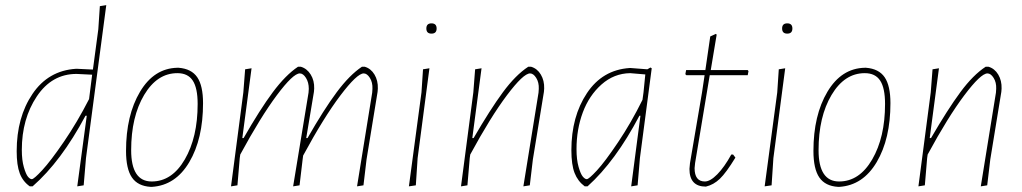

<svg xmlns="http://www.w3.org/2000/svg" viewBox="-20 -722 3982 748"><path d="M280 -454 342 -451 363 -608 369 -698 394 -702 315 -106 306 0 281 4 318 -271H313Q218 -93 107 4H96Q69 -15 57 -46.5Q45 -78 45 -133Q45 -265 106.5 -356Q168 -447 276 -454ZM65 -138Q65 -98 73 -70.5Q81 -43 89 -33.5Q97 -24 104 -24Q112 -24 144.5 -59Q177 -94 229 -170Q281 -246 327 -336L339 -431L278 -434Q182 -434 123.5 -346.5Q65 -259 65 -138Z M671 -458H676Q726 -454 748.5 -421Q771 -388 771 -320Q771 -181 717.5 -90.5Q664 0 572 6H567Q517 3 494 -30.5Q471 -64 471 -134Q471 -273 525.5 -364.5Q580 -456 671 -458ZM671 -437Q592 -437 541.5 -352Q491 -267 491 -137Q491 -15 571 -15Q650 -15 700 -101Q750 -187 750 -317Q750 -379 731 -408Q712 -437 671 -437Z M960 -456 924 -184H929Q993 -296 1043 -363Q1093 -430 1141 -462H1152Q1176 -455 1190.5 -431.5Q1205 -408 1204 -377L1203 -364L1173 -184H1178Q1242 -296 1292 -363Q1342 -430 1390 -462H1401Q1425 -455 1439 -431.5Q1453 -408 1452 -377L1451 -364L1408 -101L1396 0L1371 4L1430 -361L1431 -376Q1432 -401 1421 -418.5Q1410 -436 1397 -436Q1371 -436 1306 -350Q1241 -264 1161 -116L1159 -101L1147 0L1122 4L1182 -361L1183 -376Q1183 -401 1172 -418.5Q1161 -436 1148 -436Q1122 -436 1058.5 -351Q995 -266 916 -120L914 -106L905 0L880 4L928 -362L935 -452Z M1641 -611Q1641 -631 1661 -631Q1681 -631 1681 -611Q1681 -591 1661 -591Q1641 -591 1641 -611ZM1653 -456 1607 -106 1600 0 1573 4 1622 -362 1628 -452Z M1776 4 1824 -362 1831 -452 1856 -456 1820 -184H1825Q1890 -296 1939.5 -363Q1989 -430 2038 -462H2049Q2073 -455 2087 -431.5Q2101 -408 2100 -377L2099 -364L2056 -101L2044 0L2019 4L2078 -361L2079 -376Q2080 -401 2069 -418.5Q2058 -436 2045 -436Q2019 -436 1955 -351Q1891 -266 1812 -120L1810 -106L1801 0Z M2433 -457H2437L2502 -452L2514 -459L2519 -456L2473 -106L2464 0L2439 4L2475 -271H2471Q2378 -94 2269 4H2258Q2231 -16 2218.5 -48Q2206 -80 2206 -137Q2206 -268 2266.5 -359Q2327 -450 2433 -457ZM2226 -141Q2226 -100 2234 -72Q2242 -44 2250.5 -34Q2259 -24 2266 -24Q2274 -24 2305.5 -58Q2337 -92 2388 -168Q2439 -244 2483 -333L2487 -362L2494 -432L2435 -437Q2372 -436 2323.5 -393Q2275 -350 2250.5 -284Q2226 -218 2226 -141Z M2730 5Q2666 5 2666 -64L2668 -86L2715 -362L2725 -429H2654L2650 -433L2653 -449H2728L2747 -580L2769 -590L2772 -587L2749 -449H2893L2896 -445L2893 -429H2745L2688 -87L2686 -67Q2686 -15 2726 -15Q2747 -15 2774.5 -43Q2802 -71 2829 -120H2836L2845 -108Q2809 -49 2784.5 -25.5Q2760 -2 2730 5Z M3027 -611Q3027 -631 3047 -631Q3067 -631 3067 -611Q3067 -591 3047 -591Q3027 -591 3027 -611ZM3039 -456 2993 -106 2986 0 2959 4 3008 -362 3014 -452Z M3349 -458H3354Q3404 -454 3426.5 -421Q3449 -388 3449 -320Q3449 -181 3395.5 -90.5Q3342 0 3250 6H3245Q3195 3 3172 -30.5Q3149 -64 3149 -134Q3149 -273 3203.5 -364.5Q3258 -456 3349 -458ZM3349 -437Q3270 -437 3219.5 -352Q3169 -267 3169 -137Q3169 -15 3249 -15Q3328 -15 3378 -101Q3428 -187 3428 -317Q3428 -379 3409 -408Q3390 -437 3349 -437Z M3558 4 3606 -362 3613 -452 3638 -456 3602 -184H3607Q3672 -296 3721.5 -363Q3771 -430 3820 -462H3831Q3855 -455 3869 -431.5Q3883 -408 3882 -377L3881 -364L3838 -101L3826 0L3801 4L3860 -361L3861 -376Q3862 -401 3851 -418.5Q3840 -436 3827 -436Q3801 -436 3737 -351Q3673 -266 3594 -120L3592 -106L3583 0Z"/></svg>

Font: Alegreya Sans Thin
Style: Italic
Weight: 100
Italic angle: -7°
Designer: Juan Pablo del Peral
Foundry: Huerta Tipografica
Version: Version 2.007